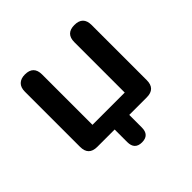

<svg xmlns="http://www.w3.org/2000/svg" viewBox="-164 -644 930 930"><g transform="rotate(-45 300.5 -179.0)"><path d="M300 138Q250 138 250 86V0H131Q72 0 72 -59V-437Q72 -466 87.5 -481Q103 -496 131 -496Q190 -496 190 -437V-92H411V-437Q411 -496 470 -496Q529 -496 529 -437V-59Q529 0 470 0H350V86Q350 138 300 138Z"/></g></svg>

Font: Chiron GoRound TC M
Style: Regular
Weight: 500
Designer: Ryoko NISHIZUKA 西塚涼子 (kana, bopomofo & ideographs); Paul D. Hunt (Latin, Greek & Cyrillic); Sandoll Communications 산돌커뮤니
Foundry: Adobe
Version: Version 1.000;hotconv 1.1.1;makeotfexe 2.6.0